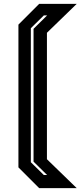

<svg xmlns="http://www.w3.org/2000/svg" viewBox="-20 -770 432 990"><path d="M182 200 75 93V-643L182 -750H375.5L222 -601V51L375.5 200ZM206 132.5H223L153 63.5V-621.5L223 -690.5H206L139 -624.5V66.5Z"/></svg>

Font: Tourney
Style: Bold
Weight: 700
Designer: Tyler Finck
Foundry: Etcetera Type Co
Version: Version 1.015